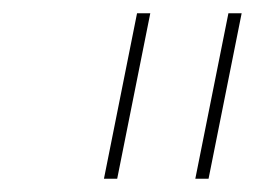

<svg xmlns="http://www.w3.org/2000/svg" viewBox="-20 -760 385 290"><path d="M137 -490 187 -740H207L157 -490ZM275 -490 325 -740H345L295 -490Z"/></svg>

Font: IBM Plex Sans Condensed Thin
Style: Italic
Weight: 100
Width: 3
Italic angle: -11°
Designer: Mike Abbink, Paul van der Laan, Pieter van Rosmalen
Foundry: Bold Monday
Version: Version 1.3